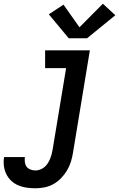

<svg xmlns="http://www.w3.org/2000/svg" viewBox="-85 -791 641 1034"><path d="M106 223Q81 223 57.5 219.5Q34 216 13 207Q-8 198 -24.5 182.5Q-41 167 -51 146.5Q-61 126 -64 102.5Q-67 79 -63 55H49Q47 69 49 83Q51 97 58.5 107Q66 117 79 122Q92 127 106 127Q118 127 130.5 122.5Q143 118 153.5 109.5Q164 101 171.5 89.5Q179 78 184 66Q189 54 192.5 41.5Q196 29 198 17L271 -424H158V-520H399L308 32Q304 57 296.5 81Q289 105 275.5 127.5Q262 150 243.5 169Q225 188 202.5 200.5Q180 213 155 218Q130 223 106 223ZM384 -585H285L178 -714L257 -766L343 -644L469 -771L536 -709Z"/></svg>

Font: Iosevka Gothic
Style: Bold Italic
Weight: 700
Italic angle: -9°
Monospace: yes
Designer: Belleve Invis
Foundry: Belleve Invis
Version: Version 15.5.1; ttfautohint (v1.8.4)